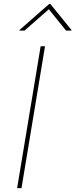

<svg xmlns="http://www.w3.org/2000/svg" viewBox="-20 -965 387 985"><path d="M210.9 -727.5 90.3 0H67.9L188.5 -727.5ZM106 -808.1H79.6L80.1 -811L232.4 -944.8H238.3L346.7 -811L346.2 -808.1H318.8L230.5 -917.5Z"/></svg>

Font: Inter Thin
Style: Italic
Weight: 250
Italic angle: -9.3988°
Designer: Rasmus Andersson
Foundry: rsms
Version: Version 4.001;git-66647c0bb